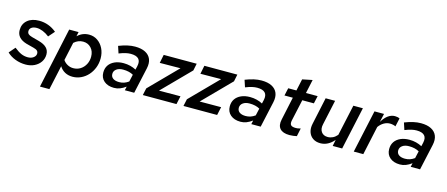

<svg xmlns="http://www.w3.org/2000/svg" viewBox="-55 -1315 5071 2176"><g transform="rotate(15 2480.5 -227.0)"><path d="M218 10Q154 10 96 -12Q38 -34 -2 -73L60 -145Q108 -107 144 -91.5Q180 -76 221 -76Q261 -76 287.5 -96Q314 -116 314 -144Q314 -165 300.5 -177.5Q287 -190 255 -198L170 -220Q112 -237 82.5 -269.5Q53 -302 53 -351Q53 -423 104 -466.5Q155 -510 241 -510Q298 -510 349.5 -491Q401 -472 445 -435L383 -364Q346 -393 307.5 -408.5Q269 -424 235 -424Q197 -424 174.5 -408Q152 -392 152 -365Q152 -344 165 -331.5Q178 -319 210 -310L295 -287Q357 -270 387.5 -239Q418 -208 418 -161Q418 -112 392 -73.5Q366 -35 321 -12.5Q276 10 218 10Z M441 209 594 -501H704L693 -449Q751 -504 829 -504Q884 -504 928 -474Q972 -444 997.5 -392.5Q1023 -341 1023 -277Q1023 -219 1003 -167.5Q983 -116 948 -77Q913 -38 866 -16Q819 6 767 6Q717 6 678 -15Q639 -36 614 -76L552 209ZM783 -410Q724 -410 677 -367L631 -154Q649 -126 681 -108Q713 -90 750 -90Q797 -90 834 -113.5Q871 -137 892.5 -177.5Q914 -218 914 -267Q914 -331 877 -370.5Q840 -410 783 -410Z M1254 6Q1181 6 1137 -31.5Q1093 -69 1093 -132Q1093 -182 1117 -217.5Q1141 -253 1185.5 -273Q1230 -293 1290 -293Q1331 -293 1368.5 -283.5Q1406 -274 1437 -257L1447 -300Q1460 -358 1433 -387Q1406 -416 1340 -416Q1312 -416 1279.5 -408.5Q1247 -401 1204 -384L1177 -466Q1231 -487 1277.5 -497.5Q1324 -508 1367 -508Q1440 -508 1487.5 -483.5Q1535 -459 1553.5 -413.5Q1572 -368 1558 -304L1491 0H1381L1391 -45Q1355 -19 1322.5 -6.5Q1290 6 1254 6ZM1294 -72Q1324 -72 1351 -81Q1378 -90 1404 -109L1423 -193Q1399 -207 1369 -214Q1339 -221 1303 -221Q1255 -221 1225.5 -199.5Q1196 -178 1196 -143Q1196 -109 1222 -90.5Q1248 -72 1294 -72Z M1592 0 1610 -83 1926 -404 1683 -402 1703 -501H2090L2073 -418L1756 -96L2008 -97L1987 0Z M2069 0 2087 -83 2403 -404 2160 -402 2180 -501H2567L2550 -418L2233 -96L2485 -97L2464 0Z M2738 6Q2665 6 2621 -31.5Q2577 -69 2577 -132Q2577 -182 2601 -217.5Q2625 -253 2669.5 -273Q2714 -293 2774 -293Q2815 -293 2852.5 -283.5Q2890 -274 2921 -257L2931 -300Q2944 -358 2917 -387Q2890 -416 2824 -416Q2796 -416 2763.5 -408.5Q2731 -401 2688 -384L2661 -466Q2715 -487 2761.5 -497.5Q2808 -508 2851 -508Q2924 -508 2971.5 -483.5Q3019 -459 3037.5 -413.5Q3056 -368 3042 -304L2975 0H2865L2875 -45Q2839 -19 2806.5 -6.5Q2774 6 2738 6ZM2778 -72Q2808 -72 2835 -81Q2862 -90 2888 -109L2907 -193Q2883 -207 2853 -214Q2823 -221 2787 -221Q2739 -221 2709.5 -199.5Q2680 -178 2680 -143Q2680 -109 2706 -90.5Q2732 -72 2778 -72Z M3314 8Q3236 8 3202 -30Q3168 -68 3184 -140L3242 -411H3144L3164 -501H3260L3290 -639L3407 -663L3372 -501H3509L3489 -411H3353L3298 -160Q3290 -121 3304.5 -104.5Q3319 -88 3362 -88Q3374 -88 3385 -89.5Q3396 -91 3419 -97L3399 -2Q3381 2 3358.5 5Q3336 8 3314 8Z M3675 7Q3623 7 3587 -18Q3551 -43 3537 -86.5Q3523 -130 3535 -184L3603 -501H3714L3651 -210Q3638 -154 3662.5 -118.5Q3687 -83 3738 -83Q3769 -83 3797 -96.5Q3825 -110 3849 -138L3928 -501H4040L3931 0H3820L3835 -75Q3801 -35 3761 -14Q3721 7 3675 7Z M4067 0 4176 -501H4288L4266 -402Q4298 -455 4335.5 -482Q4373 -509 4415 -509Q4447 -509 4471 -497L4449 -398Q4440 -404 4420.5 -408.5Q4401 -413 4383 -413Q4346 -413 4312 -393.5Q4278 -374 4252 -338L4179 0Z M4608 6Q4535 6 4491 -31.5Q4447 -69 4447 -132Q4447 -182 4471 -217.5Q4495 -253 4539.5 -273Q4584 -293 4644 -293Q4685 -293 4722.5 -283.5Q4760 -274 4791 -257L4801 -300Q4814 -358 4787 -387Q4760 -416 4694 -416Q4666 -416 4633.5 -408.5Q4601 -401 4558 -384L4531 -466Q4585 -487 4631.5 -497.5Q4678 -508 4721 -508Q4794 -508 4841.5 -483.5Q4889 -459 4907.5 -413.5Q4926 -368 4912 -304L4845 0H4735L4745 -45Q4709 -19 4676.5 -6.5Q4644 6 4608 6ZM4648 -72Q4678 -72 4705 -81Q4732 -90 4758 -109L4777 -193Q4753 -207 4723 -214Q4693 -221 4657 -221Q4609 -221 4579.5 -199.5Q4550 -178 4550 -143Q4550 -109 4576 -90.5Q4602 -72 4648 -72Z"/></g></svg>

Font: Red Hat Text SemiBold
Style: Italic
Weight: 600
Italic angle: -12°
Designer: Pentagram, MCKL
Foundry: Pentagram, MCKL
Version: Version 1.023